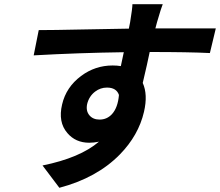

<svg xmlns="http://www.w3.org/2000/svg" viewBox="-20 -823 1045 912"><path d="M405 -275Q422 -255 453 -255Q488 -255 512 -281Q540 -312 545 -372Q533 -407 488 -407Q457 -407 432 -388Q403 -366 394 -329Q387 -296 405 -275ZM977 -571Q878 -576 691 -576Q681 -526 658 -429Q683 -374 664 -292Q638 -180 549 -89Q440 22 262 69L182 -37Q360 -73 450 -150Q426 -145 404 -145Q339 -145 300 -191Q255 -243 275 -327Q294 -409 365 -462Q432 -512 515 -512Q536 -512 554 -509L568 -575Q354 -572 140 -560L164 -680Q231 -680 371 -683Q568 -687 592 -687Q597 -710 598 -717Q609 -784 609 -803H753Q747 -790 726 -718L718 -688H1005Z"/></svg>

Font: KaiGen Gothic CN Bold
Style: Bold
Weight: 700
Designer: Ryoko NISHIZUKA  (kana & ideographs); Paul D. Hunt (Latin, Greek & Cyrillic); Wenlong ZHANG  (bopomofo); Sandoll Communi
Foundry: Adobe Systems Incorporated
Version: Version 1.002.20150501